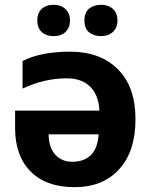

<svg xmlns="http://www.w3.org/2000/svg" viewBox="-20 -772 631 802"><path d="M274.4 -556.2Q399.4 -555.7 472.7 -482.4Q545.9 -409.2 545.9 -274.4Q545.9 -139.6 478 -65.4Q410.2 9.8 291.5 9.8Q172.9 9.8 107.9 -55.7Q43 -121.1 43 -237.8V-310.1H395Q392.6 -373.5 357.4 -409.2Q322.3 -444.8 258.8 -444.8Q164.6 -444.8 74.2 -401.9V-517.1Q149.9 -556.2 274.4 -556.2ZM359.4 -124Q387.7 -151.4 392.1 -210.9H183.1Q183.6 -156.2 210.9 -126Q238.3 -95.7 284.2 -96.2Q330.1 -96.7 359.4 -124ZM332.5 -686.5Q333 -720.7 352.5 -736.3Q372.1 -752 402.3 -752Q432.6 -752 452.1 -734.4Q470.7 -716.8 470.7 -686.5Q470.7 -656.2 451.7 -638.7Q432.6 -621.1 402.3 -621.1Q372.1 -621.1 352.5 -636.7Q333 -652.3 332.5 -686.5ZM253.9 -638.7Q235.4 -621.1 204.1 -621.1Q172.9 -621.1 154.3 -638.2Q135.7 -655.3 135.7 -686.5Q135.7 -717.8 154.3 -734.9Q172.9 -752 204.1 -752Q235.4 -752 253.9 -733.9Q272.5 -715.8 272.5 -686.5Q272.5 -657.2 253.9 -638.7Z"/></svg>

Font: NotoSans-Bold
Style: Bold
Weight: 700
Designer: Monotype Design team
Foundry: Monotype Imaging Inc.
Version: Version 1.04